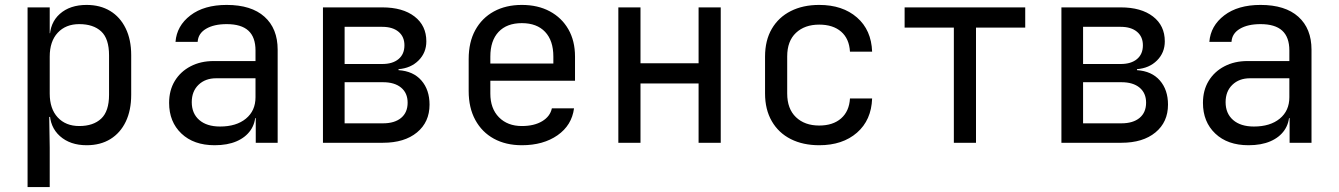

<svg xmlns="http://www.w3.org/2000/svg" viewBox="-20 -580 5440 780"><path d="M92 180V-550H182V-445H200L182 -424Q182 -487 223 -523.5Q264 -560 332 -560Q387 -560 427.5 -535.5Q468 -511 490.5 -465Q513 -419 513 -356V-195Q513 -132 491 -86Q469 -40 428.5 -15Q388 10 332 10Q265 10 223.5 -27Q182 -64 182 -126L200 -105H180L182 20V180ZM302 -68Q359 -68 391 -98Q423 -128 423 -195V-355Q423 -423 391 -452.5Q359 -482 302 -482Q247 -482 214.5 -447Q182 -412 182 -350V-200Q182 -138 214.5 -103Q247 -68 302 -68Z M852 10Q767 10 717 -37.5Q667 -85 667 -162Q667 -213 690 -251Q713 -289 754 -310.5Q795 -332 848 -332H1018V-375Q1018 -429 989 -455.5Q960 -482 901 -482Q849 -482 817 -463Q785 -444 783 -410H693Q698 -475 753.5 -517.5Q809 -560 901 -560Q1001 -560 1054.5 -512Q1108 -464 1108 -378V0H1019V-100H1004L1018 -120Q1018 -80 998 -51Q978 -22 941 -6Q904 10 852 10ZM874 -66Q940 -66 979 -98Q1018 -130 1018 -185V-262H858Q814 -262 786.5 -235.5Q759 -209 759 -165Q759 -119 789.5 -92.5Q820 -66 874 -66Z M1292 0V-550H1533Q1616 -550 1664 -513Q1712 -476 1712 -412Q1712 -366 1680.5 -334.5Q1649 -303 1599 -299V-295Q1659 -291 1692 -253Q1725 -215 1725 -155Q1725 -84 1674 -42Q1623 0 1536 0ZM1380 -79H1536Q1583 -79 1609.5 -101Q1636 -123 1636 -163Q1636 -202 1609.5 -224Q1583 -246 1536 -246H1380ZM1380 -320H1533Q1575 -320 1599 -340Q1623 -360 1623 -396Q1623 -431 1599 -451Q1575 -471 1533 -471H1380Z M2100 10Q2035 10 1986.5 -16.5Q1938 -43 1911 -92.5Q1884 -142 1884 -210V-340Q1884 -409 1911 -458Q1938 -507 1986.5 -533.5Q2035 -560 2100 -560Q2165 -560 2213.5 -534Q2262 -508 2289 -461Q2316 -414 2316 -350V-252H1972V-200Q1972 -139 2007 -103.5Q2042 -68 2100 -68Q2150 -68 2182.5 -87.5Q2215 -107 2222 -140H2312Q2303 -71 2245 -30.5Q2187 10 2100 10ZM2228 -313V-350Q2228 -415 2194.5 -450.5Q2161 -486 2100 -486Q2039 -486 2005.5 -450.5Q1972 -415 1972 -350V-322H2235Z M2492 0V-550H2582V-323H2818V-550H2908V0H2818V-241H2582V0Z M3308 10Q3242 10 3192.5 -15Q3143 -40 3115.5 -87.5Q3088 -135 3088 -200V-350Q3088 -416 3115.5 -463Q3143 -510 3192.5 -535Q3242 -560 3308 -560Q3403 -560 3461.5 -509Q3520 -458 3523 -370H3433Q3430 -423 3397 -451.5Q3364 -480 3308 -480Q3249 -480 3213.5 -446.5Q3178 -413 3178 -351V-200Q3178 -138 3213.5 -104Q3249 -70 3308 -70Q3364 -70 3397 -99Q3430 -128 3433 -180H3523Q3520 -92 3461.5 -41Q3403 10 3308 10Z M3855 0V-468H3655V-550H4145V-468H3945V0Z M4292 0V-550H4533Q4616 -550 4664 -513Q4712 -476 4712 -412Q4712 -366 4680.5 -334.5Q4649 -303 4599 -299V-295Q4659 -291 4692 -253Q4725 -215 4725 -155Q4725 -84 4674 -42Q4623 0 4536 0ZM4380 -79H4536Q4583 -79 4609.5 -101Q4636 -123 4636 -163Q4636 -202 4609.5 -224Q4583 -246 4536 -246H4380ZM4380 -320H4533Q4575 -320 4599 -340Q4623 -360 4623 -396Q4623 -431 4599 -451Q4575 -471 4533 -471H4380Z M5052 10Q4967 10 4917 -37.5Q4867 -85 4867 -162Q4867 -213 4890 -251Q4913 -289 4954 -310.5Q4995 -332 5048 -332H5218V-375Q5218 -429 5189 -455.5Q5160 -482 5101 -482Q5049 -482 5017 -463Q4985 -444 4983 -410H4893Q4898 -475 4953.5 -517.5Q5009 -560 5101 -560Q5201 -560 5254.5 -512Q5308 -464 5308 -378V0H5219V-100H5204L5218 -120Q5218 -80 5198 -51Q5178 -22 5141 -6Q5104 10 5052 10ZM5074 -66Q5140 -66 5179 -98Q5218 -130 5218 -185V-262H5058Q5014 -262 4986.5 -235.5Q4959 -209 4959 -165Q4959 -119 4989.5 -92.5Q5020 -66 5074 -66Z"/></svg>

Font: JetBrains Mono
Style: Regular
Weight: 400
Monospace: yes
Designer: Philipp Nurullin, Konstantin Bulenkov
Foundry: JetBrains
Version: Version 2.305